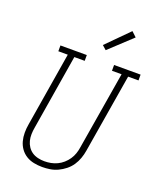

<svg xmlns="http://www.w3.org/2000/svg" viewBox="-174 -1073 973 1184"><g transform="rotate(20 312.5 -481.0)"><path d="M249 8Q221 8 193.5 2.5Q166 -3 143.5 -17Q121 -31 105.5 -52.5Q90 -74 83 -100Q76 -126 76 -154.5Q76 -183 81 -211L161 -697H99V-735H272V-697H204L123 -204Q119 -182 118.5 -160Q118 -138 123 -118Q128 -98 139.5 -80.5Q151 -63 168 -51.5Q185 -40 206.5 -35Q228 -30 249 -30Q271 -30 292 -34Q313 -38 333 -47.5Q353 -57 370 -72Q387 -87 399.5 -105.5Q412 -124 419 -144.5Q426 -165 429 -186L514 -697H451V-735H625V-697H557L471 -179Q467 -154 458 -128.5Q449 -103 434 -80.5Q419 -58 397 -40.5Q375 -23 350.5 -11.5Q326 0 300 4Q274 8 249 8ZM371 -803 344 -827 486 -970 518 -940Z"/></g></svg>

Font: Iosevka Curly Slab XLtExObl
Style: Regular
Weight: 200
Width: 7
Italic angle: -9°
Monospace: yes
Designer: Belleve Invis
Foundry: Belleve Invis
Version: Version 11.0.0; ttfautohint (v1.8.3)